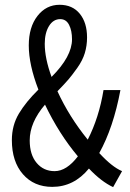

<svg xmlns="http://www.w3.org/2000/svg" viewBox="-20 -765 540 798"><path d="M207 -53.7Q256.8 -53.7 303.7 -115.2Q225.6 -208 167 -330.1Q103.5 -255.9 103.5 -181.6Q103.5 -122.1 132.3 -87.9Q161.1 -53.7 207 -53.7ZM166 -583Q166 -522.5 194.3 -445.3Q279.3 -530.3 279.3 -601.6Q279.3 -637.7 267.1 -661.6Q254.9 -685.5 230.5 -685.5Q201.2 -685.5 183.6 -656.7Q166 -627.9 166 -583ZM410.2 -390.6H480.5Q451.2 -234.4 392.6 -128.9Q445.3 -71.3 487.3 -53.7L450.2 12.7Q401.4 -9.8 349.6 -64.5Q287.1 11.7 197.3 11.7Q121.1 11.7 75.2 -41Q29.3 -93.8 29.3 -182.6Q29.3 -244.1 58.6 -293Q87.9 -341.8 139.6 -392.6Q99.6 -496.1 99.6 -576.2Q99.6 -652.3 135.7 -698.7Q171.9 -745.1 227.5 -745.1Q281.2 -745.1 311.5 -708Q341.8 -670.9 341.8 -609.4Q341.8 -575.2 332.5 -544.4Q323.2 -513.7 301.3 -482.9Q279.3 -452.1 265.1 -435.5Q251 -418.9 218.8 -385.7Q267.6 -279.3 344.7 -184.6Q391.6 -276.4 410.2 -390.6Z"/></svg>

Font: Gen Shin Gothic Monospace Normal
Style: Regular
Weight: 350
Designer: [Source Han Sans]
Ryoko NISHIZUKA  (kana & ideographs); Paul D. Hunt (Latin, Greek & Cyrillic); Wenlong ZHANG  (bopomofo
Version: Version 1.002.20150607